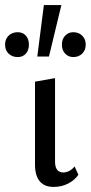

<svg xmlns="http://www.w3.org/2000/svg" viewBox="-49 -731 358 757"><path d="M162 6Q126 6 107.5 -16.5Q89 -39 89 -82V-409L168 -423V-94Q168 -73 176 -62Q184 -51 201 -51Q212 -51 224 -57Q236 -63 245 -75L260 -42Q246 -21 220 -7.5Q194 6 162 6ZM98 -508 124 -711H193L144 -508ZM21 -506Q-1 -506 -15 -519.5Q-29 -533 -29 -555Q-29 -577 -15 -590.5Q-1 -604 21 -604Q41 -604 53 -590.5Q65 -577 65 -555Q65 -533 53 -519.5Q41 -506 21 -506ZM240 -506Q221 -506 208 -519.5Q195 -533 195 -555Q195 -577 208 -590.5Q221 -604 240 -604Q261 -604 275 -590.5Q289 -577 289 -555Q289 -533 275 -519.5Q261 -506 240 -506Z"/></svg>

Font: Ysabeau Office Medium
Style: Regular
Weight: 500
Designer: Christian Thalmann (Catharsis Fonts)
Version: Version 2.001;gftools[0.9.30]; featfreeze: tnum,lnum,ss02